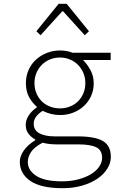

<svg xmlns="http://www.w3.org/2000/svg" viewBox="-20 -757 640 1008"><path d="M308 231Q195 231 139.5 193Q84 155 84 92Q84 63 105 33Q126 3 165 -21V-25Q147 -34 131 -53Q115 -72 115 -102Q115 -125 129.5 -149Q144 -173 173 -193V-197Q150 -216 133 -246.5Q116 -277 116 -321Q116 -358 130 -389.5Q144 -421 168.5 -443.5Q193 -466 225.5 -479Q258 -492 295 -492Q332 -492 361 -480H561V-442H416Q438 -420 455 -389Q472 -358 472 -320Q472 -283 458 -252.5Q444 -222 420 -200Q396 -178 364 -165.5Q332 -153 295 -153Q273 -153 249.5 -158.5Q226 -164 204 -175Q183 -162 170 -145Q157 -128 157 -108Q157 -73 187 -57Q217 -41 268 -41H387Q479 -41 520.5 -16.5Q562 8 562 67Q562 98 544 127.5Q526 157 493 180Q460 203 413 217Q366 231 308 231ZM295 -188Q322 -188 346.5 -197.5Q371 -207 389 -224.5Q407 -242 417.5 -266.5Q428 -291 428 -321Q428 -350 417.5 -374.5Q407 -399 389 -417Q371 -435 346.5 -445Q322 -455 295 -455Q267 -455 242.5 -445Q218 -435 200 -417Q182 -399 171.5 -374.5Q161 -350 161 -321Q161 -291 171.5 -266.5Q182 -242 200 -224.5Q218 -207 242.5 -197.5Q267 -188 295 -188ZM305 195Q354 195 393.5 184Q433 173 460 156Q487 139 501.5 117Q516 95 516 72Q516 31 485 16Q454 1 391 1H277Q259 1 240 -1Q221 -3 204 -8Q160 15 143 41Q126 67 126 93Q126 137 170 166Q214 195 305 195ZM193 -572 171 -593 288 -737H330L447 -593L425 -572L311 -698H307Z"/></svg>

Font: Source Code Pro Light
Style: Regular
Weight: 300
Monospace: yes
Designer: Paul D. Hunt, Teo Tuominen
Foundry: Adobe Systems Incorporated
Version: Version 2.030;PS 1.000;hotconv 16.6.51;makeotf.lib2.5.65220